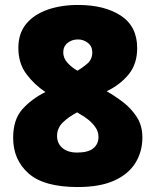

<svg xmlns="http://www.w3.org/2000/svg" viewBox="-20 -744 626 774"><path d="M295 -724Q401 -724 467 -681Q533 -638 533 -550Q533 -486 498.5 -444Q464 -402 410 -376Q444 -357 477 -331.5Q510 -306 532 -271.5Q554 -237 554 -190Q554 -133 526 -87.5Q498 -42 440.5 -16Q383 10 293 10Q157 10 95 -45Q33 -100 33 -188Q33 -262 70 -303.5Q107 -345 163 -373Q118 -403 86 -446Q54 -489 54 -551Q54 -609 85 -647Q116 -685 170.5 -704.5Q225 -724 295 -724ZM294 -585Q270 -585 252.5 -571Q235 -557 235 -533Q235 -510 251.5 -491.5Q268 -473 292 -459Q313 -471 332.5 -488Q352 -505 352 -533Q352 -557 334.5 -571Q317 -585 294 -585ZM210 -196Q210 -166 231.5 -147.5Q253 -129 291 -129Q335 -129 356 -146Q377 -163 377 -192Q377 -214 364 -232Q351 -250 334 -263Q317 -276 304 -283L291 -291Q258 -274 234 -251Q210 -228 210 -196Z"/></svg>

Font: Noto Sans Thaana Black
Style: Regular
Weight: 900
Designer: David Williams
Foundry: Google Inc.
Version: Version 3.001; ttfautohint (v1.8.4.7-5d5b)